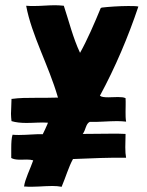

<svg xmlns="http://www.w3.org/2000/svg" viewBox="-20 -714 562 734"><path d="M216 0V-1C231 -36 242 -75 259 -106C328 -109 403 -112 462 -111C460 -121 459 -136 459 -151C459 -169 460 -188 460 -202C444 -203 427 -203 408 -203C372 -203 333 -202 296 -202L297 -203C308 -218 308 -241 323 -248C356 -247 394 -251 428 -251C440 -251 452 -250 462 -249V-250C460 -260 460 -273 460 -286C460 -304 461 -323 460 -338V-339H459C454 -342 443 -343 431 -343C420 -343 406 -342 394 -342C380 -342 368 -343 362 -348C421 -457 470 -573 509 -689C500 -691 486 -691 470 -691C437 -691 394 -688 369 -685C368 -684 366 -684 365 -683C342 -627 313 -560 286 -512C259 -569 243 -635 224 -692C213 -693 202 -694 191 -694C164 -694 137 -691 110 -691C100 -691 90 -691 80 -692C101 -579 166 -464 201 -343C201 -342 202 -342 202 -341C172 -340 142 -340 113 -340C84 -340 55 -340 26 -336H24C24 -314 22 -296 22 -279C22 -270 23 -261 24 -251C40 -246 60 -244 81 -244C110 -244 140 -247 162 -245H163V-244C162 -243 162 -242 162 -241C155 -226 151 -215 144 -202V-201C118 -202 86 -198 53 -198C45 -198 36 -198 28 -199C24 -187 23 -168 23 -148C23 -135 23 -122 23 -111V-110C39 -101 63 -104 83 -104C92 -104 100 -103 107 -101C96 -69 75 -28 72 -1H75C109 2 147 -3 180 -3C193 -3 205 -2 215 0Z"/></svg>

Font: HEYCLAY
Style: Regular
Weight: 400
Designer: Marcelo Magalhaes
Foundry: Marcelo Magalhães
Version: Version 1.300;hotconv 1.0.109;makeotfexe 2.5.65596